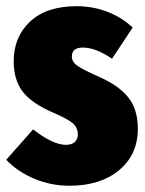

<svg xmlns="http://www.w3.org/2000/svg" viewBox="-35 -574 463 614"><path d="M210 -554.2Q262.7 -554.2 309.3 -535.9Q356 -517.6 389.2 -485.8L323.2 -386.2Q271 -421.9 230 -421.9Q194.8 -421.9 194.8 -393.1Q194.8 -377 210.4 -365Q226.1 -353 282.2 -328.1Q345.2 -300.3 375.5 -262.2Q405.8 -224.1 405.8 -162.1Q405.8 -79.6 345.9 -29.8Q286.1 20 187 20Q128.9 20 75.7 -2Q22.5 -23.9 -15.1 -63L70.8 -160.2Q134.3 -110.8 175.8 -110.8Q194.3 -110.8 204.1 -119.9Q213.9 -128.9 213.9 -144Q213.9 -165 198.7 -179Q183.6 -192.9 134.8 -213.9Q67.4 -242.7 38.1 -280.3Q8.8 -317.9 8.8 -377.9Q8.8 -456.1 61.3 -505.1Q113.8 -554.2 210 -554.2Z"/></svg>

Font: Fira Sans Compressed Heavy
Style: Regular
Weight: 900
Width: 1
Designer: Carrois Corporate & Edenspiekermann AG
Foundry: Carrois Corporate GbR & Edenspiekermann AG
Version: Version 4.203;PS 004.203;hotconv 1.0.88;makeotf.lib2.5.64775